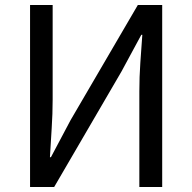

<svg xmlns="http://www.w3.org/2000/svg" viewBox="-20 -753 773 773"><path d="M101 0V-733H192V-352Q192 -295 188 -235Q184 -175 181 -120H185L264 -269L535 -733H633V0H541V-385Q541 -443 545 -500.5Q549 -558 553 -613H549L469 -465L198 0Z"/></svg>

Font: Noto Sans TC
Style: Regular
Weight: 400
Designer: Ryoko NISHIZUKA  (kana, bopomofo & ideographs); Paul D. Hunt (Latin, Greek & Cyrillic); Sandoll Communications , Soo-you
Foundry: Adobe
Version: Version 2.004-H2;hotconv 1.0.118;makeotfexe 2.5.65603